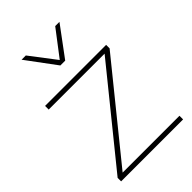

<svg xmlns="http://www.w3.org/2000/svg" viewBox="-219 -813 896 896"><g transform="rotate(-45 228.5 -365.0)"><path d="M30 0V-23L397 -476H28V-500H431V-477L64 -24H439V0ZM353 -730 244 -583H212L103 -730H131L228 -603L325 -730Z"/></g></svg>

Font: Prodigy Sans ExtraLight
Style: Regular
Weight: 200
Designer: Wei Huang
Foundry: Wei Huang
Version: Version 1.003; ttfautohint (v1.8.3)